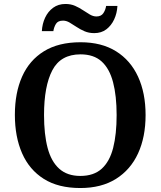

<svg xmlns="http://www.w3.org/2000/svg" viewBox="-20 -938 810 968"><path d="M385 10Q274 10 201 -36Q128 -82 91.5 -165Q55 -248 55 -359Q55 -470 91.5 -552Q128 -634 201.5 -679.5Q275 -725 386 -725Q492 -725 565 -679.5Q638 -634 676 -551.5Q714 -469 714 -358Q714 -247 676 -164.5Q638 -82 564.5 -36Q491 10 385 10ZM385 -51Q453 -51 493 -87.5Q533 -124 550.5 -192.5Q568 -261 568 -358Q568 -455 550 -523.5Q532 -592 492.5 -628Q453 -664 386 -664Q286 -664 244 -584Q202 -504 202 -358Q202 -261 220 -192.5Q238 -124 278.5 -87.5Q319 -51 385 -51ZM455 -771Q428 -771 406 -780.5Q384 -790 365.5 -802.5Q347 -815 330.5 -824.5Q314 -834 298 -834Q272 -834 262 -817.5Q252 -801 249 -781H191Q193 -818 207.5 -849Q222 -880 248 -899Q274 -918 310 -918Q337 -918 358.5 -908.5Q380 -899 398.5 -886.5Q417 -874 433.5 -864.5Q450 -855 466 -855Q490 -855 501 -871.5Q512 -888 515 -908H572Q570 -871 555.5 -840Q541 -809 516 -790Q491 -771 455 -771Z"/></svg>

Font: Noto Serif Hebrew SemiBold
Style: Regular
Weight: 600
Version: Version 2.003